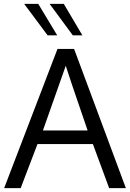

<svg xmlns="http://www.w3.org/2000/svg" viewBox="-20 -978 676 998"><path d="M358.4 -794.4 237.8 -958H311.5L408.2 -794.4ZM227.5 -794.4 105.5 -958H178.7L277.3 -794.4ZM547.4 0 462.9 -229H174.8L87.4 0H1.5L278.8 -723.6H365.2L634.3 0ZM435.5 -299.8Q332.5 -599.1 321.8 -636.2L203.1 -299.8Z"/></svg>

Font: Oxygen-Regular
Style: Regular
Weight: 400
Designer: Vernon Adams
Foundry: Vernon Adams
Version: Version Release 0.2.3 webfont; ttfautohint (v0.93.3-1d66) -l